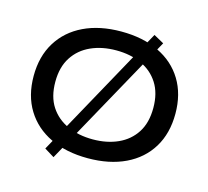

<svg xmlns="http://www.w3.org/2000/svg" viewBox="-106 -810 1067 984"><g transform="rotate(15 428.0 -317.5)"><path d="M428 12Q314 12 229.5 -28.5Q145 -69 98.5 -144.5Q52 -220 52 -324Q52 -428 98.5 -503.5Q145 -579 229.5 -619.5Q314 -660 428 -660Q543 -660 627.5 -619.5Q712 -579 758 -503.5Q804 -428 804 -324Q804 -220 758 -144.5Q712 -69 627.5 -28.5Q543 12 428 12ZM428 -88Q503 -88 561.5 -114.5Q620 -141 653.5 -193Q687 -245 687 -324Q687 -402 653.5 -454.5Q620 -507 561.5 -533.5Q503 -560 428 -560Q353 -560 294 -533.5Q235 -507 201 -454.5Q167 -402 167 -324Q167 -245 201 -193Q235 -141 294 -114.5Q353 -88 428 -88ZM596 -687 650 -657 258 52 206 20Z"/></g></svg>

Font: Syne SemiBold
Style: Regular
Weight: 600
Designer: Lucas Descroix
Foundry: Bonjour Monde
Version: Version 2.200; ttfautohint (v1.8.4)